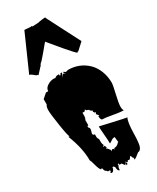

<svg xmlns="http://www.w3.org/2000/svg" viewBox="-299 -1225 1145 1397"><g transform="rotate(-30 273.5 -527.0)"><path d="M171.4 -1140.6 219.2 -1136.7Q224.6 -1136.7 230.5 -1138.2L236.3 -1132.8Q255.4 -1132.8 290.5 -1135.7L289.6 -1136.7Q332 -1144 342.3 -1144L350.6 -1143.1L347.7 -1140.6L490.7 -862.3L433.1 -809.1L430.2 -811L422.4 -803.7Q404.3 -818.4 347.9 -884.5Q291.5 -950.7 258.8 -991.2Q195.3 -914.1 162.1 -877.4L160.2 -877.9L146 -862.3L147.9 -860.4L95.7 -803.7L87.9 -811L84.5 -809.1Q83.5 -809.6 77.6 -814.2Q71.8 -818.8 67.1 -822.5Q62.5 -826.2 56.6 -830.6Q43 -839.4 38.1 -839.4ZM229.5 -1139.6Q229.5 -1139.6 231.4 -1139.6L230.5 -1138.2Q230.5 -1139.2 229.5 -1139.6ZM228 -1140.6 229.5 -1139.6Q228 -1139.6 228 -1140.6ZM297.9 -385.3Q289.6 -407.2 272 -407.2L262.7 -418.9L254.4 -407.2H236.3V-386.2Q236.3 -362.8 227.5 -350.1V-306.2H218.8V-293.9L227.5 -283.2V-269Q227.5 -267.1 218.8 -237.8L227.5 -226.6H236.3L235.8 -205.6Q235.8 -192.4 245.1 -181.2V-161.1Q245.1 -137.7 254.4 -124.5H245.1V-113.8L254.4 -119.6L262.7 -102.1L254.4 -91.3H262.7L280.3 -68.8V-57.6L289.1 -68.8H297.9L306.6 -57.6V-68.8Q334.5 -68.8 350.6 -91.3H355.5L350.6 -136.7H342.3Q333.5 -136.7 318.8 -126.2Q304.2 -115.7 297.9 -113.8Q297.9 -138.7 293.5 -188Q289.1 -237.3 289.1 -261.7Q291.5 -260.7 393.1 -237.8Q494.6 -214.8 502 -214.8Q486.3 -183.1 484.4 -93.8Q482.9 -3.4 471.7 20.5Q460.4 44.4 442.4 44.4Q411.6 70.3 395 78.6V71.8Q395 55.2 385.7 55.2V44.4L377.4 39.6L368.2 55.2L357.4 61L350.6 55.2L342.3 67.4H333.5V55.2L324.2 67.4H333.5V78.6L324.2 85.9V67.4L315.4 78.6L297.9 55.2H280.3V44.4H272V55.2Q262.7 67.4 262.7 90.3Q245.1 89.4 245.1 55.2L236.3 44.4H227.5Q226.6 58.1 219.2 68.4Q211.9 78.6 200.7 78.6L192.4 67.4H200.7V55.2H183.6L174.8 44.4Q163.1 44.4 157.2 10.7L150.4 17.1Q137.2 17.1 120.6 -48.8Q114.3 -73.7 108.9 -80.1Q108.9 -184.1 60.1 -306.2H69.3Q60.5 -315.9 45.2 -415.3Q29.8 -514.6 29.8 -545.9Q29.8 -577.1 41 -589.4V-633.8L79.6 -667.5H98.6Q98.6 -692.9 125.2 -709.7Q151.9 -726.6 178.2 -726.6Q184.6 -726.6 192.4 -724.6Q201.2 -735.8 223.6 -735.8H227.5V-724.6H236.3Q236.3 -736.3 244.6 -736.3L254.4 -735.8L236.3 -702.1L254.4 -724.6L272 -713.9L262.7 -724.6V-735.8L280.3 -724.6Q298.8 -730 300.3 -730Q394.5 -730 461.4 -667Q493.2 -636.7 511.7 -590.1Q530.3 -543.5 530.3 -487.3Q530.3 -473.1 513.9 -403.8Q497.6 -334.5 497.6 -307.6Q497.6 -280.8 506.3 -272.5Q473.6 -272.5 416.5 -283.2Q359.4 -293.9 333.5 -293.9Q324.2 -305.7 324.2 -316.9V-328.6H333.5L315.4 -350.1L324.2 -362.3H315.4L306.6 -374V-391.1Z"/></g></svg>

Font: Butcherman
Style: Regular
Weight: 400
Version: Version 001.003